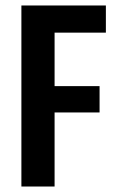

<svg xmlns="http://www.w3.org/2000/svg" viewBox="-20 -680 423 700"><path d="M58 0V-660H179V0ZM109 -270V-366H343V-270ZM109 -561V-660H366V-561Z"/></svg>

Font: Bricolage Grotesque Condensed SemiBold
Style: Regular
Weight: 600
Width: 3
Designer: Mathieu Triay
Foundry: Atelier Triay
Version: Version 1.000;gftools[0.9.30]